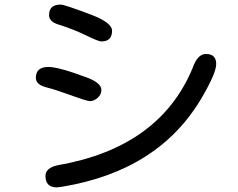

<svg xmlns="http://www.w3.org/2000/svg" viewBox="-20 -812 1040 839"><path d="M191.4 -519.5Q236.3 -519.5 361.3 -472.7Q422.9 -449.2 422.9 -418.9Q422.9 -398.4 406.7 -384.3Q390.6 -370.1 373 -370.1Q360.4 -370.1 290.5 -395.5Q220.7 -420.9 184.6 -429.7Q136.7 -441.4 136.7 -471.7Q136.7 -519.5 191.4 -519.5ZM245.1 -792Q261.7 -792 379.9 -747.1Q469.7 -712.9 469.7 -677.7Q469.7 -630.9 422.9 -630.9Q410.2 -630.9 356.4 -657.2Q302.7 -683.6 234.4 -705.1Q194.3 -717.8 194.3 -746.1Q194.3 -792 245.1 -792ZM879.9 -576.2Q924.8 -576.2 924.8 -532.2Q924.8 -493.2 863.3 -387.7Q676.8 -66.4 252 3.9L228.5 6.8Q178.7 6.8 178.7 -43Q178.7 -78.1 231.4 -89.8Q676.8 -167 821.3 -513.7Q842.8 -576.2 879.9 -576.2Z"/></svg>

Font: MotoyaLMaru
Style: W3 mono
Weight: 400
Version: Version 1.01